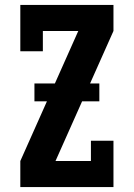

<svg xmlns="http://www.w3.org/2000/svg" viewBox="-20 -755 540 775"><path d="M62 0V-105L296 -630H153V-548H62V-735H438V-630L204 -105H347V-187H438V0ZM119 -346V-418H381V-346Z"/></svg>

Font: Iosevka Slab Extrabold
Style: Regular
Weight: 800
Monospace: yes
Designer: Belleve Invis
Foundry: Belleve Invis
Version: Version 11.1.1; ttfautohint (v1.8.3)